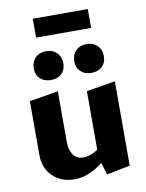

<svg xmlns="http://www.w3.org/2000/svg" viewBox="-91 -876 724 952"><g transform="rotate(-10 271.5 -400.0)"><path d="M488 -436V-11L370 12L351 -49Q281 8 207 8Q141 8 98.5 -33Q56 -74 56 -143V-412L201 -436V-182Q201 -140 218.5 -115.5Q236 -91 270 -91Q287 -91 306.5 -98Q326 -105 343 -117V-412ZM103 -568Q103 -601 123.5 -621.5Q144 -642 178 -642Q211 -642 231.5 -621.5Q252 -601 252 -568Q252 -536 231.5 -516.5Q211 -497 178 -497Q144 -497 123.5 -516.5Q103 -536 103 -568ZM307 -568Q307 -601 327.5 -621.5Q348 -642 382 -642Q415 -642 435.5 -621.5Q456 -601 456 -568Q456 -536 435.5 -516.5Q415 -497 382 -497Q348 -497 327.5 -516.5Q307 -536 307 -568ZM141 -812H418V-717H141Z"/></g></svg>

Font: Ysabeau Ultrabold
Style: Regular
Weight: 800
Designer: Christian Thalmann (Catharsis Fonts)
Version: Version 0.003